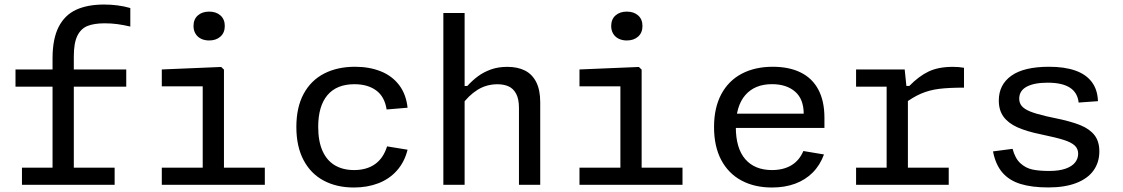

<svg xmlns="http://www.w3.org/2000/svg" viewBox="-20 -823 5000 855"><path d="M446.2 -719.2Q398.8 -719.2 369.5 -707.3Q340.2 -695.5 324.4 -663.5Q308.7 -631.5 308.7 -571.7V0H214V-562.8Q214 -649.8 241 -702.8Q268 -755.8 318.6 -779.3Q369.2 -802.8 443.3 -802.8Q474 -802.8 503.3 -799Q532.7 -795.2 560.3 -787.2V-704.7Q529.3 -712 502.4 -715.6Q475.5 -719.2 446.2 -719.2ZM77.8 -76.5H490.5V0H77.8ZM542.2 -437.2H49V-513.7H542.2Z M882.7 0V-468.3L905.2 -438.5H700.5V-513.7L965 -524.8L977.3 -513V0ZM700.5 -76.5H1159.3V0H700.5ZM841.7 -707.3Q841.7 -737 860.9 -754.2Q880.2 -771.3 911.3 -771.3Q942.5 -771.3 961.8 -754.2Q981 -737 981 -707.3Q981 -677.5 961.8 -660.2Q942.5 -642.8 911.3 -642.8Q890.8 -642.8 875.1 -650.6Q859.3 -658.3 850.5 -673.1Q841.7 -687.8 841.7 -707.3Z M1555.8 12Q1479.2 12 1421.4 -18.8Q1363.7 -49.5 1331.7 -110.2Q1299.7 -170.8 1299.7 -257.8Q1299.7 -345.3 1332.3 -405.4Q1365 -465.5 1423.8 -495.6Q1482.7 -525.7 1560.8 -525.7Q1624.8 -525.7 1675.4 -505.5Q1726 -485.3 1757.2 -444.4Q1788.5 -403.5 1795 -343.3L1701.7 -335.5Q1692.8 -392.7 1655.2 -420.3Q1617.5 -448 1558.3 -448Q1479.2 -448 1438.1 -399.3Q1397 -350.7 1397 -257.8Q1397 -194 1416.2 -151Q1435.5 -108 1471.3 -86.8Q1507.2 -65.7 1556.7 -65.7Q1612.8 -65.7 1650.2 -92.2Q1687.5 -118.8 1703.7 -171.2L1795 -156.3Q1781.2 -101 1747.2 -63.2Q1713.3 -25.3 1664.4 -6.7Q1615.5 12 1555.8 12Z M1954.3 0V-765H2049V0ZM2291 0V-342.3Q2291 -382 2278.5 -405.4Q2266 -428.8 2244.8 -438.3Q2223.7 -447.8 2195.5 -447.8Q2146.3 -447.8 2106.2 -422.8Q2066.2 -397.7 2034 -352.5V-440H2060.8Q2084 -465.2 2108.8 -483.6Q2133.7 -502 2166.2 -513.7Q2198.8 -525.3 2239 -525.3Q2285.2 -525.3 2317.8 -508.8Q2350.3 -492.2 2368 -457.2Q2385.7 -422.2 2385.7 -367.7V0Z M2742.7 0V-468.3L2765.2 -438.5H2560.5V-513.7L2825 -524.8L2837.3 -513V0ZM2560.5 -76.5H3019.3V0H2560.5ZM2701.7 -707.3Q2701.7 -737 2720.9 -754.2Q2740.2 -771.3 2771.3 -771.3Q2802.5 -771.3 2821.8 -754.2Q2841 -737 2841 -707.3Q2841 -677.5 2821.8 -660.2Q2802.5 -642.8 2771.3 -642.8Q2750.8 -642.8 2735.1 -650.6Q2719.3 -658.3 2710.5 -673.1Q2701.7 -687.8 2701.7 -707.3Z M3421 -525.7Q3494 -525.7 3545.6 -500.2Q3597.2 -474.8 3624.2 -424Q3651.3 -373.2 3651.3 -298.5V-253.3H3231.8V-316.7H3584.2L3559 -294.8V-315.5Q3559 -381.8 3520.6 -415Q3482.2 -448.2 3417.8 -448.2Q3341 -448.2 3298.8 -399.4Q3256.7 -350.7 3256.7 -257.3Q3256.7 -163 3298.7 -114.3Q3340.7 -65.7 3417.8 -65.7Q3468.2 -65.7 3503.7 -86.7Q3539.2 -107.7 3557.5 -150.5L3649.3 -135.2Q3631.8 -87.5 3599.1 -54.6Q3566.3 -21.7 3520.4 -4.8Q3474.5 12 3417.7 12Q3340.2 12 3282.1 -19Q3224 -50 3191.8 -110.4Q3159.7 -170.8 3159.7 -257.3Q3159.7 -342.8 3191.8 -403.2Q3224 -463.5 3282.9 -494.6Q3341.8 -525.7 3421 -525.7Z M4018.3 -420.3H4023V-0.7H3928.3V-459.7L3950.8 -437.2H3792.2V-513.7H4008.7ZM4001.3 -357.5V-440.3H4029.3Q4072.2 -484.2 4115.7 -504.8Q4159.2 -525.3 4223.3 -525.3Q4250.4 -525.3 4272.8 -521.2V-432.7Q4205.3 -432.7 4162.6 -427.4Q4119.9 -422.2 4082.2 -406.3Q4044.5 -390.3 4001.3 -357.5ZM3792.2 -76.5H4204.8V0H3792.2Z M4869.3 -372.5 4783.3 -366.3Q4778.7 -410.5 4744.3 -432.7Q4710 -454.8 4645.3 -454.8Q4585.2 -454.8 4551.9 -436.9Q4518.7 -419 4518.7 -383.5Q4518.7 -364 4530.4 -350.4Q4542.2 -336.8 4567.1 -326.7Q4592 -316.5 4638.7 -305.5Q4656.8 -301.8 4674.5 -297.8Q4749.2 -282.7 4791.1 -265.5Q4833 -248.3 4854.2 -220.7Q4875.5 -193 4875.5 -149Q4875.5 -100.2 4849.8 -64.1Q4824.2 -28 4773.2 -8.2Q4722.3 11.7 4648.2 11.7Q4574.8 11.7 4524.7 -3.8Q4474.5 -19.2 4443.9 -54.4Q4413.3 -89.7 4402 -148.8L4489.2 -160.2Q4500.3 -117.7 4523.9 -96.1Q4547.5 -74.5 4577.3 -68.1Q4607.2 -61.7 4652.3 -61.7Q4696.5 -61.7 4725.4 -72Q4754.3 -82.3 4767.8 -99.8Q4781.2 -117.2 4781.2 -138.3Q4781.2 -161 4765.6 -175.2Q4750 -189.5 4716.8 -200Q4683.7 -210.5 4615.8 -224.7Q4551 -237.8 4510.2 -256.3Q4469.5 -274.8 4448.7 -303.5Q4427.8 -332.2 4427.8 -375.2Q4427.8 -446 4483.7 -485.8Q4539.5 -525.7 4652.2 -525.7Q4720.5 -525.7 4768.2 -508.9Q4816 -492.2 4841.8 -458Q4867.7 -423.8 4869.3 -372.5Z"/></svg>

Font: Monaspace Neon Var ExtraLight
Style: Regular
Weight: 200
Designer: Riley Cran and the Lettermatic Team
Version: Version 1.200 (Monaspace Neon Var)